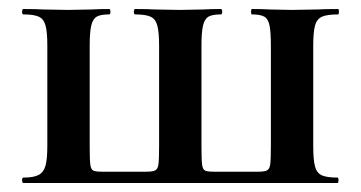

<svg xmlns="http://www.w3.org/2000/svg" viewBox="-20 -406 801 426"><path d="M32 -12Q55 -12 66 -18Q77 -24 81 -38.5Q85 -53 85 -83V-305Q85 -335 81 -349.5Q77 -364 66 -369Q55 -374 32 -374Q29 -374 29 -380Q29 -386 32 -386Q60 -386 75 -385L131 -384L184 -385Q198 -386 222 -386Q225 -386 225 -380Q225 -374 222 -374Q203 -374 194.5 -369Q186 -364 182.5 -349.5Q179 -335 179 -305V-81Q179 -50 180.5 -40Q182 -30 187 -27.5Q192 -25 208 -25H303Q319 -25 324.5 -28Q330 -31 331.5 -41Q333 -51 333 -83V-305Q333 -335 329 -349.5Q325 -364 314 -369Q303 -374 280 -374Q277 -374 277 -380Q277 -386 280 -386Q308 -386 323 -385L379 -384L432 -385Q446 -386 470 -386Q473 -386 473 -380Q473 -374 470 -374Q451 -374 442.5 -369Q434 -364 430.5 -349.5Q427 -335 427 -305V-81Q427 -50 428.5 -40Q430 -30 435 -27.5Q440 -25 456 -25H551Q567 -25 572.5 -28Q578 -31 579.5 -41Q581 -51 581 -83V-305Q581 -335 578 -349.5Q575 -364 566.5 -369Q558 -374 539 -374Q537 -374 537 -380Q537 -386 539 -386Q564 -386 578 -385L627 -384L685 -385Q701 -386 730 -386Q732 -386 732 -380Q732 -374 730 -374Q706 -374 694.5 -369Q683 -364 679 -349.5Q675 -335 675 -305V-81Q675 -51 679 -36.5Q683 -22 694 -17Q705 -12 729 -12Q731 -12 731 -6Q731 0 729 0H32Q29 0 29 -6Q29 -12 32 -12Z"/></svg>

Font: Cormorant Garamond
Style: Bold
Weight: 700
Designer: Christian Thalmann (Catharsis Fonts)
Foundry: Catharsis Fonts
Version: Version 4.000